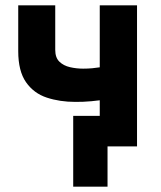

<svg xmlns="http://www.w3.org/2000/svg" viewBox="-20 -546 600 716"><path d="M253 150V-114H352V-172Q336 -170 320.5 -168.5Q305 -167 290.5 -166.5Q276 -166 261 -166Q203 -166 154.5 -182Q106 -198 77 -239.5Q48 -281 48 -355V-526H186V-360Q186 -331 201.5 -316Q217 -301 241 -295.5Q265 -290 290 -290Q308 -290 324 -291.5Q340 -293 352 -295V-526H491V0H381V150Z"/></svg>

Font: Ubuntu Sans Mono
Style: Bold
Weight: 700
Monospace: yes
Designer: Dalton Maag Ltd
Foundry: Dalton Maag Ltd
Version: Version 1.006